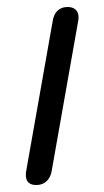

<svg xmlns="http://www.w3.org/2000/svg" viewBox="-20 -520 298 550"><path d="M54 -19Q54 -26 55 -30L131 -460Q134 -479 145 -489.5Q156 -500 174 -500Q188 -500 196.5 -492.5Q205 -485 205 -470Q205 -464 204 -460L128 -30Q125 -12 113.5 -1Q102 10 84 10Q54 10 54 -19Z"/></svg>

Font: Kodchasan
Style: Italic
Weight: 400
Italic angle: -10°
Version: Version 1.000; ttfautohint (v1.6)